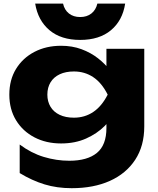

<svg xmlns="http://www.w3.org/2000/svg" viewBox="-20 -835 853 1037"><path d="M554.8 -143.8V-240.8L561.6 -264.8V-405L554.8 -425.6V-571.4H759.2V-152.2Q759.2 -46.8 710.2 27.9Q661.2 102.6 573.4 142Q485.6 181.4 367.2 181.4Q287.6 181.4 220.3 160.8Q153 140.2 86.4 99.8V-54.4Q148 -8.2 216.3 12.5Q284.6 33.2 354.4 33.2Q451.6 33.2 503.2 -9Q554.8 -51.2 554.8 -143.8ZM309.8 -60.2Q229.4 -60.2 166.2 -93.1Q103 -126 66.7 -185.4Q30.4 -244.8 30.4 -324Q30.4 -403.8 66.7 -462.9Q103 -522 166.2 -554.9Q229.4 -587.8 309.8 -587.8Q370.2 -587.8 420.3 -569.2Q470.4 -550.6 509.3 -520.2Q548.2 -489.8 574.8 -454.3Q601.4 -418.8 615.2 -383.8Q629 -348.8 629 -321.8Q629 -285.2 607.5 -240.2Q586 -195.2 545 -154.2Q504 -113.2 444.7 -86.7Q385.4 -60.2 309.8 -60.2ZM379.2 -199.4Q437.6 -199.4 483.6 -230.2Q529.6 -261 561.6 -324Q529 -388.4 483 -418.7Q437 -449 379.2 -449Q335 -449 302.7 -433.9Q270.4 -418.8 253.1 -390.6Q235.8 -362.4 235.8 -324Q235.8 -286.6 252.8 -258.4Q269.8 -230.2 302.1 -214.8Q334.4 -199.4 379.2 -199.4ZM170 -815.4H320.6Q328 -781.4 352.3 -762.2Q376.6 -743 413 -743Q449.4 -743 473.7 -762.2Q498 -781.4 505.8 -815.4H656Q642 -724.4 579.4 -671.9Q516.8 -619.4 413 -619.4Q309.6 -619.4 247.3 -671.9Q185 -724.4 170 -815.4Z"/></svg>

Font: Unbounded
Style: Regular
Weight: 400
Designer: Luke Prowse, Jean-Baptiste Morizot, Fátima Lázaro, Florian Runge
Foundry: NaN
Version: Version 1.701;gftools[0.9.28.dev5+ged2979d]